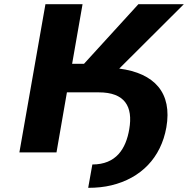

<svg xmlns="http://www.w3.org/2000/svg" viewBox="-20 -731 902 921"><path d="M600 -111C584 -17 537 58 423 58L403 170C444 170 481 166 514 158C656 124 752 26 778 -120C807 -286 721 -380 552 -402L862 -711H644L383 -425H326L376 -711H198L73 0H251L301 -288H454C578 -288 619 -221 600 -111Z"/></svg>

Font: Asimov
Style: XWidIt
Weight: 500
Designer: Google
Version: Version 2.000980; 2014